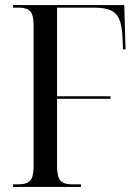

<svg xmlns="http://www.w3.org/2000/svg" viewBox="-20 -734 548 754"><path d="M31 0V-10H50Q86 -10 99 -25Q112 -40 112 -82V-633Q112 -675 99 -689.5Q86 -704 55 -704H31V-714H468L473 -540H463L461 -589Q459 -633 448.5 -658Q438 -683 414.5 -693.5Q391 -704 349 -704H204V-356H414V-346H204V-83Q204 -41 216.5 -25.5Q229 -10 264 -10H298V0Z"/></svg>

Font: Noto Serif Display Condensed
Style: Regular
Weight: 400
Width: 3
Designer: Monotype Design Team
Foundry: Monotype Imaging Inc.
Version: Version 2.009